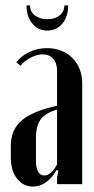

<svg xmlns="http://www.w3.org/2000/svg" viewBox="-20 -681 349 710"><path d="M20 -142Q20 -201 60 -235.5Q100 -270 191 -290V-419Q191 -448 176.5 -464Q162 -480 138 -480Q117 -480 93.5 -468Q70 -456 56 -438L40 -451Q59 -474 88 -488.5Q117 -503 154 -503Q183 -503 206.5 -493.5Q230 -484 247.5 -467Q265 -450 274.5 -425.5Q284 -401 284 -372V0H191V-25L196 -50L189 -52Q173 -23 150 -7Q127 9 102 9Q66 9 43 -20.5Q20 -50 20 -98ZM143 -32Q169 -32 191 -73V-276Q147 -263 130 -239Q113 -215 113 -170V-84Q113 -60 121 -46Q129 -32 143 -32ZM218 -661H232Q232 -619 210.5 -593.5Q189 -568 155 -568Q121 -568 99.5 -594Q78 -620 78 -661H91Q91 -638 109 -624Q127 -610 155 -610Q183 -610 200.5 -624Q218 -638 218 -661Z"/></svg>

Font: Moniqa Narrow Heading
Style: Bold
Weight: 700
Width: 4
Designer: Rajesh Rajput
Foundry: Rajesh Rajput
Version: Version 1.000